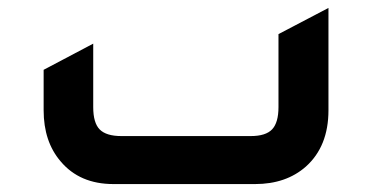

<svg xmlns="http://www.w3.org/2000/svg" viewBox="-20 -464 938 484"><path d="M266 0Q181 0 133 -57Q90 -107 90 -186V-288L215 -354V-194Q215 -154 231.5 -137.5Q248 -121 286 -121H612Q650 -121 666 -138Q682 -155 682 -194V-378L808 -444V-186Q808 -95 751 -44Q701 0 623 0Z"/></svg>

Font: Space Grotesk
Style: Bold
Weight: 700
Designer: Florian Karsten
Foundry: Florian Karsten
Version: Version 2.000